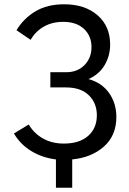

<svg xmlns="http://www.w3.org/2000/svg" viewBox="-20 -738 604 896"><path d="M241 138V6Q177 -2 126 -33Q75 -64 45 -115L114 -157Q139 -115 181 -91.5Q223 -68 278 -68Q351 -68 391.5 -104Q432 -140 432 -200Q432 -257 394.5 -293.5Q357 -330 288 -330H215V-401H289Q342 -401 374.5 -434.5Q407 -468 407 -518Q407 -570 372 -603Q337 -636 275 -636Q223 -636 184 -613.5Q145 -591 123 -552L57 -597Q91 -653 146 -685.5Q201 -718 279 -718Q376 -718 435 -667Q494 -616 494 -530Q494 -478 468.5 -434.5Q443 -391 393 -369Q455 -352 489 -304Q523 -256 523 -192Q523 -106 465.5 -54.5Q408 -3 317 6V138Z"/></svg>

Font: Raleway Medium
Style: Regular
Weight: 500
Designer: Matt McInerney, Pablo Impallari, Rodrigo Fuenzalida
Foundry: Matt McInerney, Pablo Impallari, Rodrigo Fuenzalida
Version: Version 4.026